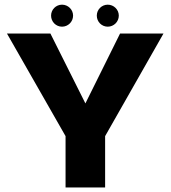

<svg xmlns="http://www.w3.org/2000/svg" viewBox="-20 -822 750 842"><path d="M267.5 0H441V-225L697 -675H506.5L354.5 -368.5L201 -675H10.5L267.5 -225ZM252 -705C278.5 -705 300.5 -726.5 300.5 -753.5C300.5 -780 278.5 -801.5 252 -801.5C225.5 -801.5 204 -780 204 -753.5C204 -726.5 225.5 -705 252 -705ZM452.5 -705C479 -705 501 -726.5 501 -753.5C501 -780 479 -801.5 452.5 -801.5C426 -801.5 404.5 -780 404.5 -753.5C404.5 -726.5 426 -705 452.5 -705Z"/></svg>

Font: Anybody
Style: Bold
Weight: 700
Designer: Tyler Finck
Foundry: Etcetera Type Company
Version: Version 1.110